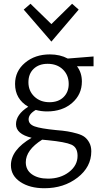

<svg xmlns="http://www.w3.org/2000/svg" viewBox="-20 -711 539 1020"><path d="M398 -660 253 -490 106 -660 142 -691 253 -583 363 -691ZM477 -411V-359H389Q415 -325 415 -278Q415 -209 363 -164Q311 -119 230 -119Q199 -119 170 -127Q132 -105 132 -77Q132 -51 164 -39.5Q196 -28 277 -20Q315 -17 339 -13Q363 -9 389.5 -1.5Q416 6 430.5 17.5Q445 29 455 48Q465 67 465 93Q465 176 392 232.5Q319 289 216 289Q138 289 88 255.5Q38 222 38 167Q38 85 148 21Q65 1 65 -51Q65 -103 130 -144Q60 -185 60 -265Q60 -333 113 -377.5Q166 -422 245 -422Q299 -422 340 -400ZM243 -168Q290 -168 317.5 -195Q345 -222 345 -265Q345 -312 314 -342Q283 -372 233 -372Q187 -372 159 -345.5Q131 -319 131 -274Q131 -228 162.5 -198Q194 -168 243 -168ZM392 117Q392 72 359.5 57.5Q327 43 235 34L204 31Q117 86 117 151Q117 192 149.5 215Q182 238 235 238Q301 238 346.5 203Q392 168 392 117Z"/></svg>

Font: EauTestText Medium
Style: Regular
Weight: 500
Designer: Christian Thalmann (Catharsis Fonts)
Version: Version 0.001;PS 000.001;hotconv 1.0.88;makeotf.lib2.5.64775